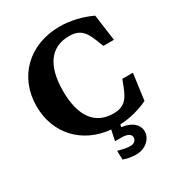

<svg xmlns="http://www.w3.org/2000/svg" viewBox="-217 -850 1117 1212"><g transform="rotate(-30 341.5 -244.0)"><path d="M25 -351C25 -151 161 -7 360 11L344 87H390C442 87 458 105 458 125C458 145 443 162 413 162C389 162 363 157 325 146L327 211C360 223 392 227 419 227C490 227 538 177 538 126C538 82 502 39 422 30L426 12C498 9 572 -11 632 -40L658 -231H581C568 -200 558 -168 543 -140C515 -84 475 -69 424 -69C289 -69 218 -169 218 -351C218 -533 289 -633 424 -633C475 -633 515 -618 543 -562C558 -534 568 -502 581 -471H658L632 -662C565 -694 482 -715 402 -715C180 -715 25 -565 25 -351Z"/></g></svg>

Font: LT Superior Serif ExtraBold
Style: Regular
Weight: 800
Designer: Daniel Lyons
Foundry: LyonsType
Version: Version 2.120;FEAKit 1.0